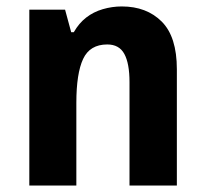

<svg xmlns="http://www.w3.org/2000/svg" viewBox="-20 -576 638 596"><path d="M358 -556Q435 -556 482 -509Q529 -462 529 -361V0H382V-321Q382 -379 366 -408.5Q350 -438 313 -438Q259 -438 238 -393Q217 -348 217 -257V0H71V-546H182L201 -476H209Q225 -504 247.5 -521.5Q270 -539 299 -547.5Q328 -556 358 -556Z"/></svg>

Font: Noto Sans Bengali SemiCondensed
Style: Bold
Weight: 700
Width: 4
Designer: Jelle Bosma - Monotype Design Team
Foundry: Monotype Imaging Inc.
Version: Version 2.003